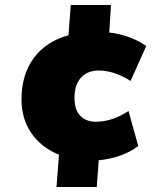

<svg xmlns="http://www.w3.org/2000/svg" viewBox="-20 -633 640 768"><path d="M533 -49Q502 -25 460.5 -10.5Q419 4 375 8L367 115H206L216 -14Q145 -43 105.5 -100.5Q66 -158 66 -235Q66 -335 115.5 -401.5Q165 -468 254 -492L263 -613H424L417 -503Q501 -493 565 -449L502 -309Q474 -328 440 -339.5Q406 -351 376 -351Q330 -351 304 -322.5Q278 -294 278 -241Q278 -193 301.5 -169.5Q325 -146 363 -146Q429 -146 494 -189Z"/></svg>

Font: Nunito Sans Heavy Heavy
Style: Italic
Weight: 400
Italic angle: -4.541°
Designer: Vernon Adams
Foundry: Vernon Adams
Version: Version 2.002